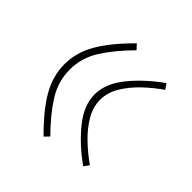

<svg xmlns="http://www.w3.org/2000/svg" viewBox="-133 -644 681 681"><g transform="rotate(45 207.5 -304.0)"><path d="M200.2 -304.2Q200.2 -249.5 243.9 -195.3Q287.6 -141.1 352.1 -95.2L366.2 -114.7Q332.5 -138.2 300.5 -168.5Q268.6 -198.7 248 -233.4Q227.5 -268.1 227.5 -304.2Q227.5 -340.8 248 -375Q268.6 -409.2 300.5 -439.5Q332.5 -469.7 366.2 -492.7L352.1 -512.7Q287.6 -466.8 243.9 -412.8Q200.2 -358.9 200.2 -304.2ZM48.8 -304.2Q48.8 -245.1 80.6 -190.2Q112.3 -135.3 178.2 -70.3L194.8 -87.4Q140.1 -142.6 107.9 -193.8Q75.7 -245.1 75.7 -304.2Q75.7 -363.3 107.9 -414.1Q140.1 -464.8 194.8 -520L178.2 -538.1Q112.3 -473.1 80.6 -418.2Q48.8 -363.3 48.8 -304.2Z"/></g></svg>

Font: Estedad-FD VF
Style: Regular
Weight: 100
Designer: Amin Abedi
Version: Version 7.3